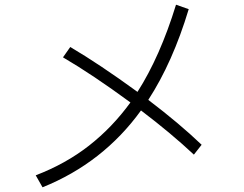

<svg xmlns="http://www.w3.org/2000/svg" viewBox="-20 -796 1040 817"><path d="M805 -138Q709 -228 580 -326Q419 -103 161 1L132 -50Q260 -99 359 -176.5Q458 -254 535 -360Q373 -479 248 -552L279 -596Q403 -523 565 -405Q661 -555 729 -776L783 -757Q715 -531 611 -371Q744 -270 838 -180Z"/></svg>

Font: IBM Plex Sans JP Light
Style: Regular
Weight: 300
Designer: Mike Abbink; Paul van der Laan; Pieter van Rosmalen; Wujin Sim; Yejin Wi; Jinhee Kim; Boomi Park; Yona Kim; Kichan Ma
Foundry: Sandoll Inc.
Version: Version 1.002